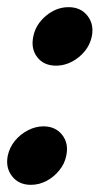

<svg xmlns="http://www.w3.org/2000/svg" viewBox="-45 -508 278 536"><path d="M111.3 -324.7Q77.3 -324.7 59 -348.3Q40.7 -372 48 -406.3Q54.7 -440 83.5 -464Q112.3 -488 146.4 -488Q180.4 -488 199.2 -464Q218 -440 211.3 -406.3Q204 -371.9 174.7 -348.3Q145.3 -324.7 111.3 -324.7ZM41.2 8Q7.4 8 -11.3 -16Q-30 -40 -23.3 -73.6Q-18.3 -96.7 -3.3 -115Q11.7 -133.3 33.1 -144.3Q54.6 -155.3 76 -155.3Q110 -155.3 128.7 -131.3Q147.3 -107.3 140 -73.7Q136 -51.7 120.8 -32.8Q105.7 -14 85 -3Q64.3 8 41.2 8Z"/></svg>

Font: Epunda Slab Light
Style: Italic
Weight: 300
Italic angle: -12°
Designer: Simon Atzbach
Foundry: typofactur
Version: Version 1.102